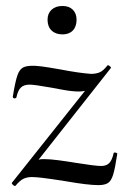

<svg xmlns="http://www.w3.org/2000/svg" viewBox="-20 -614 412 642"><path d="M364 -104Q367 -104 370 -102.5Q373 -101 372 -99Q365 -52 358.5 -30.5Q352 -9 341 -2Q330 5 309 5Q274 5 200 -8Q192 -9 154 -15Q116 -21 87 -22Q70 -22 58 -16Q46 -10 32 7L30 8Q27 8 22.5 3.5Q18 -1 20 -3L264 -310Q252 -308 244 -308Q221 -308 189 -314Q157 -320 151 -321Q95 -331 79 -331Q60 -331 50 -321.5Q40 -312 35 -289Q35 -287 33 -286Q31 -285 29 -285Q26 -285 24 -287Q22 -289 23 -292Q31 -341 38 -361.5Q45 -382 57.5 -388.5Q70 -395 97 -394Q115 -393 142.5 -388.5Q170 -384 181 -382Q243 -370 284 -367Q302 -367 314 -372.5Q326 -378 339 -395L341 -396Q344 -396 348 -392Q352 -388 351 -387L109 -80Q114 -82 127 -82Q147 -82 177 -78Q207 -74 236 -69Q300 -59 318 -59Q336 -59 345.5 -69Q355 -79 360 -102Q360 -104 364 -104ZM139 -548Q139 -569 152.5 -581.5Q166 -594 189 -594Q211 -594 223.5 -581.5Q236 -569 236 -548Q236 -525 223.5 -512Q211 -499 189 -499Q166 -499 152.5 -512Q139 -525 139 -548Z"/></svg>

Font: Cormorant Upright Medium
Style: Regular
Weight: 500
Designer: Christian Thalmann (Catharsis Fonts)
Foundry: Catharsis Fonts
Version: Version 3.302